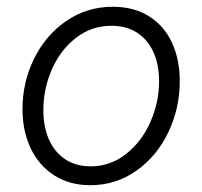

<svg xmlns="http://www.w3.org/2000/svg" viewBox="-20 -543 601 571"><path d="M46.9 -218.3Q46.9 -298.3 81.3 -368.4Q115.7 -438.5 177.2 -480.7Q238.8 -522.9 315.4 -522.9Q377.9 -522.9 423.1 -494.6Q468.3 -466.3 491.5 -416Q514.6 -365.7 514.6 -301.8Q514.6 -221.2 480.7 -149.9Q446.8 -78.6 385.7 -35.4Q324.7 7.8 248.5 7.8Q186.5 7.8 140.9 -21.7Q95.2 -51.3 71 -102.5Q46.9 -153.8 46.9 -218.3ZM453.1 -301.8Q453.1 -350.1 436.5 -387.5Q419.9 -424.8 387.9 -445.6Q356 -466.3 311.5 -466.3Q252 -466.3 205.8 -430.4Q159.7 -394.5 134.3 -336.7Q108.9 -278.8 108.9 -215.3Q108.9 -166.5 125.2 -128.9Q141.6 -91.3 173.3 -69.8Q205.1 -48.3 249.5 -48.3Q308.1 -48.3 354.7 -85Q401.4 -121.6 427.2 -180.2Q453.1 -238.8 453.1 -301.8Z"/></svg>

Font: Reddit Sans Fudge Light Italic
Style: Regular
Weight: 300
Italic angle: -11.25°
Designer: Stephen Hutchings
Version: Version 1.013